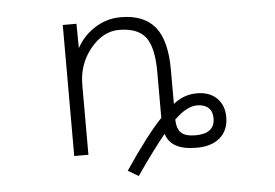

<svg xmlns="http://www.w3.org/2000/svg" viewBox="-47 -597 1095 764"><g transform="rotate(-5 500.0 -215.0)"><path d="M641.6 -108.4Q642.6 -71.3 659.7 -55.2Q676.8 -39.1 716.8 -39.1Q793.9 -39.1 793.9 -100.6Q793.9 -127.9 777.8 -142.6Q761.7 -157.2 732.4 -157.2Q691.4 -157.2 641.6 -108.4ZM285.2 1H228.5V-522.5H283.2L284.2 -424.8Q308.6 -470.7 352.5 -500Q401.4 -533.2 460.9 -533.2Q552.7 -533.2 597.2 -479Q641.6 -424.8 641.6 -307.6V-170.9Q683.6 -205.1 736.3 -205.1Q786.1 -205.1 815.4 -176.8Q844.7 -148.4 844.7 -100.6Q844.7 -48.8 811 -19Q777.3 10.7 716.8 10.7Q613.3 10.7 594.7 -55.7Q546.9 2 477.5 102.5L435.5 78.1Q525.4 -55.7 586.9 -120.1V-303.7Q586.9 -401.4 555.7 -442.4Q524.4 -483.4 449.2 -483.4Q385.7 -483.4 335.4 -422.4Q285.2 -361.3 285.2 -278.3Z"/></g></svg>

Font: Gen Shin Gothic Monospace Light
Style: Regular
Weight: 300
Designer: [Source Han Sans]
Ryoko NISHIZUKA  (kana & ideographs); Paul D. Hunt (Latin, Greek & Cyrillic); Wenlong ZHANG  (bopomofo
Version: Version 1.002.20150607